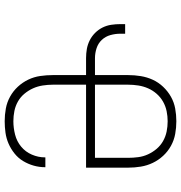

<svg xmlns="http://www.w3.org/2000/svg" viewBox="4 -788 791 840"><g transform="rotate(90 400.0 -367.5)"><path d="M510 8Q482 8 454.5 3Q427 -2 402.5 -15.5Q378 -29 359 -49.5Q340 -70 328 -95Q316 -120 312 -147.5Q308 -175 308 -203V-348H234Q213 -348 193.5 -351.5Q174 -355 156 -364Q138 -373 123.5 -387.5Q109 -402 100 -420Q91 -438 88 -458Q85 -478 85 -498V-519H127V-498Q127 -476 133 -454.5Q139 -433 154 -417Q169 -401 190.5 -394Q212 -387 234 -387H308V-532Q308 -560 312.5 -587.5Q317 -615 328.5 -640Q340 -665 359.5 -685.5Q379 -706 403 -719.5Q427 -733 454.5 -738Q482 -743 510 -743Q538 -743 565.5 -738Q593 -733 617.5 -719.5Q642 -706 661 -685.5Q680 -665 692 -640Q704 -615 708.5 -587.5Q713 -560 713 -532V-348H350V-203Q350 -181 353.5 -158.5Q357 -136 366 -116Q375 -96 389.5 -78.5Q404 -61 423.5 -50Q443 -39 465 -34.5Q487 -30 510 -30Q539 -30 568.5 -37.5Q598 -45 621 -64Q644 -83 656 -111Q668 -139 668 -168V-170H711V-168Q711 -143 704 -118.5Q697 -94 684 -72.5Q671 -51 651 -35Q631 -19 608 -9Q585 1 560 4.5Q535 8 510 8ZM670 -387V-532Q670 -554 667 -576.5Q664 -599 654.5 -619.5Q645 -640 630.5 -657Q616 -674 596.5 -685Q577 -696 555 -700.5Q533 -705 510 -705Q488 -705 466 -700.5Q444 -696 424.5 -685Q405 -674 390 -657Q375 -640 366 -619.5Q357 -599 353.5 -576.5Q350 -554 350 -532V-387Z"/></g></svg>

Font: Iosevka Aile Extralight
Style: Regular
Weight: 200
Designer: Belleve Invis
Foundry: Belleve Invis
Version: Version 31.1.0; ttfautohint (v1.8.4)